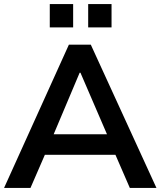

<svg xmlns="http://www.w3.org/2000/svg" viewBox="-20 -925 790 945"><path d="M0 0 319 -705H427L750 0H619L533 -198L585 -163H162L216 -198L130 0ZM372 -567 231 -233 205 -264H541L520 -233L376 -567ZM414 -790V-905H529V-790ZM225 -790V-905H340V-790Z"/></svg>

Font: Mulish ExtraLight
Style: Regular
Weight: 200
Designer: Vernon Adams
Foundry: Vernon Adams
Version: Version 3.603